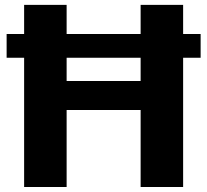

<svg xmlns="http://www.w3.org/2000/svg" viewBox="-20 -748 829 768"><path d="M712.5 -612H782.5V-517H712.5V0H542.5V-308H246.5V0H76.5V-517H6.5V-612H76.5V-728.5H246.5V-612H542.5V-728.5H712.5ZM542.5 -424V-517H246.5V-424Z"/></svg>

Font: Lato Black
Style: Regular
Weight: 900
Designer: Lukasz Dziedzic
Foundry: tyPoland Lukasz Dziedzic
Version: Version 2.007; 2014-02-27